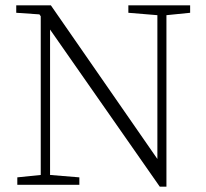

<svg xmlns="http://www.w3.org/2000/svg" viewBox="-20 -694 773 721"><path d="M462 -646V-674H694V-646L605 -637V7H580L168 -583V-37L278 -28V0H45V-28L133 -37V-633L128 -640L41 -646V-674H171L571 -97V-637Z"/></svg>

Font: Source Serif Pro Light
Style: Regular
Weight: 300
Designer: Frank Grießhammer
Foundry: Adobe Systems Incorporated
Version: Version 3.001;hotconv 1.0.111;makeotfexe 2.5.65597